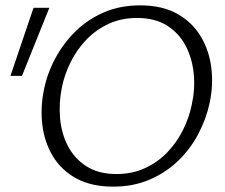

<svg xmlns="http://www.w3.org/2000/svg" viewBox="-20 -687 838 716"><path d="M402 9Q321 9 265 -21.5Q209 -52 177.5 -104Q146 -156 138 -220.5Q130 -285 144 -353Q156 -413 186 -469Q216 -525 261 -569.5Q306 -614 366.5 -640.5Q427 -667 503 -667Q585 -667 641 -635.5Q697 -604 728.5 -551.5Q760 -499 768 -434.5Q776 -370 762 -304Q749 -243 719 -186.5Q689 -130 643.5 -86.5Q598 -43 537.5 -17Q477 9 402 9ZM414 -38Q472 -38 519.5 -59.5Q567 -81 602.5 -117.5Q638 -154 661.5 -200.5Q685 -247 695 -296Q708 -354 702.5 -411.5Q697 -469 672.5 -516Q648 -563 603 -591.5Q558 -620 491 -620Q433 -620 386 -598.5Q339 -577 303.5 -540.5Q268 -504 244.5 -457.5Q221 -411 211 -362Q199 -304 204 -246.5Q209 -189 233.5 -142Q258 -95 303 -66.5Q348 -38 414 -38ZM62 -404H19L105 -658H164Z"/></svg>

Font: Ysabeau Office Light
Style: Italic
Weight: 300
Italic angle: -12°
Designer: Christian Thalmann (Catharsis Fonts)
Version: Version 2.001;gftools[0.9.30]; featfreeze: tnum,lnum,ss02